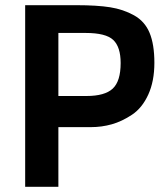

<svg xmlns="http://www.w3.org/2000/svg" viewBox="-20 -720 636 740"><path d="M330 -230H205V0H77V-700H275Q354 -700 404.5 -692Q455 -684 496.5 -661Q538 -638 556.5 -593.5Q575 -549 575 -478Q575 -407 551.5 -355.5Q528 -304 489 -278Q450 -252 411 -241Q372 -230 330 -230ZM310 -593H205V-350H313Q384 -350 414.5 -378.5Q445 -407 445 -477Q445 -539 416.5 -566Q388 -593 310 -593Z"/></svg>

Font: Cabin
Style: Bold
Weight: 700
Designer: Pablo Impallari
Foundry: Pablo Impallari. www.impallari.com Igino Marini. www.ikern.com
Version: Version 1.005